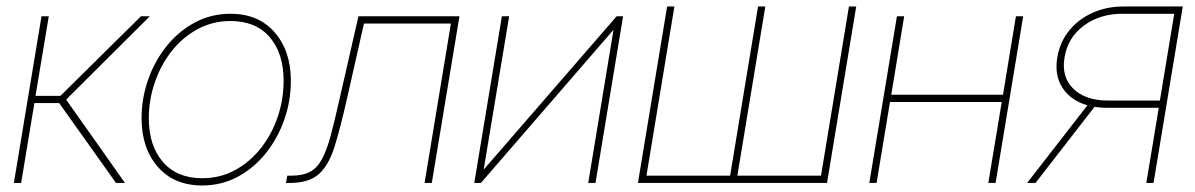

<svg xmlns="http://www.w3.org/2000/svg" viewBox="-20 -566 3697 594"><path d="M22.9 0 108.4 -515.6H130.9L89.8 -269.5H167L416 -515.6H443.4L184.6 -257.8L366.7 0H338.9L163.1 -247.1H86.4L45.4 0Z M605.5 7.8Q518.6 7.8 468.3 -49.8Q418 -107.4 418 -200.2Q418 -261.2 438 -318.8Q458 -376.5 494.9 -422.6Q531.7 -468.8 582.3 -496.1Q632.8 -523.4 693.4 -523.4Q779.8 -523.4 829.8 -465.8Q879.9 -408.2 879.9 -315.9Q879.9 -254.9 859.9 -197Q839.8 -139.2 803.2 -93Q766.6 -46.9 716.3 -19.5Q666 7.8 605.5 7.8ZM605.5 -14.6Q661.1 -14.6 707.3 -39.8Q753.4 -64.9 787.1 -107.7Q820.8 -150.4 839.1 -204.3Q857.4 -258.3 857.4 -315.9Q857.4 -400.9 814.5 -450.9Q771.5 -501 693.4 -501Q637.7 -501 591.3 -475.8Q544.9 -450.7 511.2 -408Q477.5 -365.2 459 -311.3Q440.4 -257.3 440.4 -200.2Q440.4 -115.2 484.1 -64.9Q527.8 -14.6 605.5 -14.6Z M864.7 0 868.7 -22.5H880.4Q916.5 -22.5 938.7 -34.2Q960.9 -45.9 975.8 -73.2Q990.7 -100.6 1003.2 -147Q1015.6 -193.4 1031.2 -262.7L1088.9 -515.6H1401.4L1315.9 0H1293.5L1375 -493.2H1106L1053.7 -261.7Q1033.2 -170.4 1015.1 -112.5Q997.1 -54.7 966.3 -27.3Q935.5 0 876.5 0Z M1822.3 0H1799.8L1877.9 -472.7H1877L1467.8 0H1447.3L1532.7 -515.6H1555.2L1476.6 -42.5H1477.5L1887.7 -515.6H1907.7Z M2043.9 -545.9H2066.4L1980 -22.5H2238.8L2325.2 -545.9H2347.7L2261.2 -22.5H2520L2606.4 -545.9H2628.9L2538.6 0H1953.6Z M2777.3 -515.6 2737.3 -272.9H3083L3123 -515.6H3145.5L3060.1 0H3037.6L3079.1 -250.5H2733.4L2691.9 0H2669.4L2754.9 -515.6Z M3548.8 0H3526.4L3564.9 -232.4H3403.8Q3384.3 -232.4 3366.2 -235.4L3183.6 0H3157.7L3344.2 -240.2Q3293 -254.9 3267.3 -293.9Q3241.7 -333 3251 -388.2Q3258.8 -435.5 3287.4 -470.9Q3315.9 -506.3 3359.4 -526.1Q3402.8 -545.9 3455.6 -545.9H3639.2ZM3568.4 -254.9 3612.8 -523.4H3452.1Q3382.8 -523.4 3333 -486.6Q3283.2 -449.7 3273.4 -388.2Q3263.2 -327.6 3300.8 -291.3Q3338.4 -254.9 3407.7 -254.9Z"/></svg>

Font: Inter Display Thin
Style: Italic
Weight: 100
Italic angle: -9.39999°
Designer: Rasmus Andersson
Foundry: rsms
Version: Version 4.000;git-a52131595